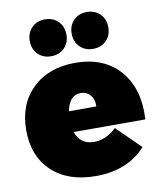

<svg xmlns="http://www.w3.org/2000/svg" viewBox="-88 -860 790 939"><g transform="rotate(-10 307.0 -391.0)"><path d="M108 -698Q108 -739 133.5 -764.5Q159 -790 199 -790Q239 -790 264.5 -764.5Q290 -739 290 -698Q290 -658 264.5 -632.5Q239 -607 199 -607Q159 -607 133.5 -632.5Q108 -658 108 -698ZM316 -698Q316 -739 341.5 -764.5Q367 -790 407 -790Q447 -790 472.5 -764.5Q498 -739 498 -698Q498 -658 472.5 -632.5Q447 -607 407 -607Q367 -607 341.5 -632.5Q316 -658 316 -698ZM307 -555Q450 -555 528.5 -465Q607 -375 598 -223H242Q265 -158 333 -158Q392 -158 444 -207L561 -92Q470 8 313 8Q174 8 94.5 -67.5Q15 -143 15 -271Q15 -400 95 -477.5Q175 -555 307 -555ZM373 -327Q375 -361 356.5 -383Q338 -405 309 -405Q252 -405 237 -327Z"/></g></svg>

Font: MontserratBlack
Style: Regular
Weight: 900
Designer: Julieta Ulanovsky
Foundry: Julieta Ulanovsky
Version: Version 4.000